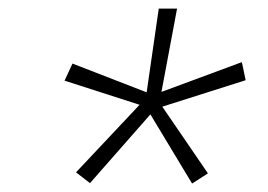

<svg xmlns="http://www.w3.org/2000/svg" viewBox="-20 -731 627 450"><path d="M307.1 -485.4 158.2 -327.1 190.9 -301.8 332.5 -462.9 430.2 -300.8 467.3 -324.7 360.4 -481 555.7 -543 546.9 -585.4 358.4 -515.6 395 -710.9H352.1L323.7 -514.6L149.9 -582L131.3 -542Z"/></svg>

Font: Roboto Mono ExtraLight
Style: Italic
Weight: 250
Italic angle: -10°
Monospace: yes
Designer: Google
Version: Version 3.000